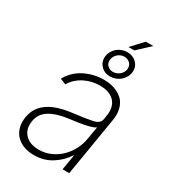

<svg xmlns="http://www.w3.org/2000/svg" viewBox="-208 -963 964 1081"><g transform="rotate(30 274.5 -423.0)"><path d="M40.8 -150.2Q45.8 -179 58.1 -201Q70.3 -223 87.9 -239.2Q105.5 -255.3 127.3 -266.7Q149.1 -278.1 173.5 -285.5Q197.8 -293 223.5 -297.6Q249.3 -302.2 274.5 -305Q306.8 -308.9 333.1 -313Q359.4 -317.1 380.7 -321.4Q424 -329.9 428.6 -361.2L432.2 -383.9Q437.5 -413.7 432.4 -437.7Q427.2 -461.6 412.3 -478.5Q397.4 -495.4 373 -504.6Q348.7 -513.8 315.7 -513.8Q290.1 -513.8 264.9 -508Q239.7 -502.1 216.8 -490.6Q193.9 -479 174.7 -461.8Q155.5 -444.6 142.4 -421.9L104.8 -437.1Q137.8 -496.1 196.4 -524.9Q255 -553.6 318.2 -553.6Q342.7 -553.6 364.3 -549.4Q386 -545.1 406.2 -535.5Q425.8 -526.3 440.9 -512.3Q456 -498.2 465 -479Q474.1 -459.9 476.9 -435.4Q479.8 -410.9 474.8 -381L411.6 0H368.3L384.9 -98.4H381.7Q354 -53.3 302.9 -20.6Q252.5 11.7 187.5 11.7Q152.3 11.7 122.7 1.1Q93 -9.6 72.8 -30.2Q52.6 -50.8 43.7 -81Q34.8 -111.2 40.8 -150.2ZM106.9 -60.7Q138.1 -28.4 195.7 -28.4Q236.2 -28.4 271.7 -43.9Q307.2 -59.3 334.7 -85.8Q362.2 -112.2 380.5 -147.2Q398.8 -182.2 404.8 -221.2L418.7 -301.5Q408 -293.7 389 -288Q370 -282.3 348.9 -278.2Q327.8 -274.1 307.4 -271.3Q286.9 -268.5 273.1 -266.7Q228 -261.4 194.2 -251.8Q160.5 -242.2 137.3 -227.8Q114 -213.4 101 -193.9Q88.1 -174.4 83.8 -148.8Q74.9 -93.4 106.9 -60.7ZM258.5 -672.2Q261 -690.3 269.9 -705.4Q278.8 -720.5 291.7 -731.2Q304.7 -741.8 321.2 -747.9Q337.7 -753.9 355.5 -753.9Q392.8 -753.9 416.9 -728.7Q440.7 -703.8 435.4 -667.6Q432.9 -649.9 423.8 -634.8Q414.8 -619.7 401.5 -608.8Q388.1 -598 371.6 -592Q355.1 -585.9 337.4 -585.9Q300.4 -585.9 277 -611.5Q253.9 -636.7 258.5 -672.2ZM339.1 -616.5Q350.1 -616.5 360.8 -620.4Q371.4 -624.3 380.3 -631.6Q389.2 -638.8 395.2 -648.6Q401.3 -658.4 402.7 -670.1Q404.1 -681.1 401.1 -690.9Q398.1 -700.6 391.5 -707.7Q384.9 -714.8 375.2 -719.1Q365.4 -723.4 353.7 -723.4Q342 -723.4 331.5 -719.3Q321 -715.2 312.7 -708.1Q304.3 -701 298.7 -691.2Q293 -681.5 291.2 -670.1Q289.4 -659.1 292.3 -649.1Q295.1 -639.2 301.5 -632.1Q307.9 -625 317.6 -620.7Q327.4 -616.5 339.1 -616.5ZM345.2 -781.6 414.8 -856.5H463.4L383.5 -781.6Z"/></g></svg>

Font: Inter P Extra Light
Style: Italic
Weight: 200
Italic angle: 9.39999°
Designer: Rasmus Andersson
Foundry: rsms
Version: Version 3.018;git-588b23468